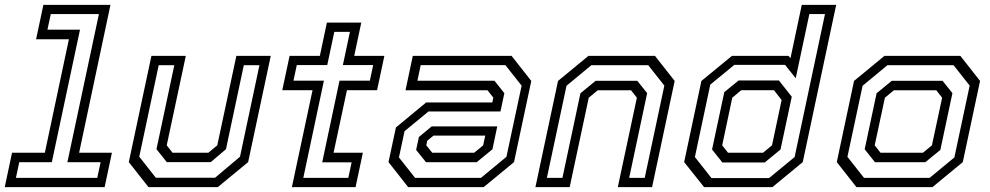

<svg xmlns="http://www.w3.org/2000/svg" viewBox="-54 -770 4072 790"><path d="M-34.5 0 -4.5 -141.5H130.5L229.5 -608.5H94.5L124.5 -750H400.5L271.5 -141.5H406.5L376.5 0ZM11.5 -38.2H346.2L360 -102.5H223.2L353 -712.2H155L141.2 -648H275.2L159.2 -102.5H25.2Z M557 0 476 -103 569 -540H710.5L632 -172L656 -141.5H803L840 -172L918.5 -540H1060L967 -103L842 0ZM587 -38.8H831L933.5 -125.2L1013.5 -501.8H949.2L875.8 -156.2L813.2 -103H632.2L589.8 -156.2L663.2 -501.8H599L519 -125.2Z M1147 0 1232 -399H1107.5L1137.5 -540H1262L1291 -677H1432.5L1403.5 -540H1527.5L1497.5 -399H1373.5L1318.5 -141.5H1439L1409 0ZM1194 -38.2H1379.2L1392.8 -102.2H1271.8L1343 -438.2H1467.8L1481.5 -502.2H1356.8L1385.8 -638.8H1321.5L1292.5 -502.2H1167.2L1153.5 -438.2H1278.8Z M1625.5 0 1544.5 -103 1575 -245.5 1699.5 -348.5H1971.5L1976 -368L1952 -398.5H1614.5L1644.5 -540H2051L2132 -437L2061 -103L1936 0ZM1698.8 -102.5 1658.2 -153.2 1669.5 -206.2 1722 -249.8H1992L1972.2 -155.8L1907.2 -102.5ZM1653.8 -38.2H1925L2029.8 -124.8L2092.2 -417.5L2025.5 -502H1677L1663.5 -437.8H1980.5L2021.2 -386.5L2005.2 -311.5H1709.2L1610.5 -230.2L1587.5 -122.2ZM1724.5 -141.5H1897L1934 -172L1942.5 -212H1729.5L1704 -191L1700 -172Z M2149 0 2242 -437 2367 -540H2641L2722 -437L2629 0H2488L2566.5 -368L2542.5 -398.5H2405.5L2368.5 -368L2290 0ZM2196.2 -38.2H2260.2L2334.2 -386.2L2396.8 -437.5H2568.2L2608.8 -386.8L2534.8 -38.2H2598.8L2679.5 -417.8L2613.2 -501.8H2379.2L2277 -417.2Z M3124 0H2843L2761 -103L2832 -437L2957.5 -540H3190.5L3198.5 -530.5L3245 -750H3386.5L3249 -103ZM3092.5 -101.5H2918.2L2875.8 -154.8L2926.2 -391L2985.2 -439H3150.8L3203.8 -372L3157.5 -154.8ZM3085.5 -141.5 3122.5 -172 3162 -358.5 3130.5 -399H2996L2959 -368L2917.5 -172L2941.5 -141.5ZM3110.2 -37.2 3215.5 -123.8 3340.5 -712.2H3276.2L3220 -448L3176.2 -503.2H2967.5L2868.5 -421.8L2805.2 -123.8L2873.5 -37.2Z M3470 0 3389 -103 3460 -437 3585 -540H3897.5L3978.5 -437L3907.5 -103L3782.5 0ZM3501 -38.2H3771L3872.8 -122.2L3935.8 -417.8L3869.5 -501.8H3597.5L3495.2 -417.2L3432.8 -124.8ZM3546.2 -102.5 3503.8 -155.8 3552.8 -386.2 3615.2 -437.5H3824.2L3864.8 -386.8L3815.2 -153.2L3753.2 -102.5ZM3569 -141.5H3743.5L3780.5 -172L3822.5 -368L3798.5 -398.5H3624L3587 -368L3545 -172Z"/></svg>

Font: Tourney Thin
Style: Italic
Weight: 100
Italic angle: -12°
Designer: Tyler Finck
Foundry: Etcetera Type Co
Version: Version 1.015